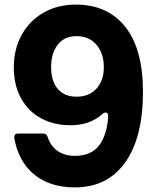

<svg xmlns="http://www.w3.org/2000/svg" viewBox="-20 -798 680 834"><path d="M42 -199V-202Q42 -218 59 -218H167Q183 -218 187 -203Q200 -163 230.5 -142Q261 -121 305 -121Q375 -121 409.5 -165Q444 -209 450 -291V-294Q450 -301 447 -305Q444 -309 439 -309Q431 -309 424 -302Q370 -254 286 -254Q214 -254 158.5 -284Q103 -314 71.5 -371Q40 -428 40 -505Q40 -585 74.5 -647Q109 -709 170 -743.5Q231 -778 309 -778Q448 -778 524.5 -681Q601 -584 601 -399Q601 -200 523.5 -92Q446 16 305 16Q196 16 127.5 -41Q59 -98 42 -199ZM431 -506Q431 -566 399 -603.5Q367 -641 312 -641Q259 -641 230.5 -603.5Q202 -566 202 -506Q202 -447 230.5 -412.5Q259 -378 312 -378Q367 -378 399 -413Q431 -448 431 -506Z"/></svg>

Font: Open Sauce Two ExtraBold
Style: Regular
Weight: 800
Designer: Alfredo Marco Pradil
Foundry: Creative Sauce Fz LLC
Version: Version 1.477